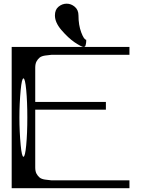

<svg xmlns="http://www.w3.org/2000/svg" viewBox="-20 -999 790 1019"><path d="M334 -979.5Q357.4 -979.5 377 -962.9Q396.5 -946.3 396.5 -917Q396.5 -866.2 411.1 -827.1Q425.8 -788.1 437.5 -788.1V-779.3Q437.5 -776.4 437 -773.4Q436.5 -770.5 436.5 -769.5Q436.5 -767.6 434.6 -759.8Q432.6 -752.9 430.7 -752Q426.8 -750 422.9 -750Q413.1 -750 376 -774.4Q342.8 -796.9 305.7 -839.8Q271.5 -879.9 271.5 -917Q271.5 -947.3 290 -962.9Q309.6 -979.5 334 -979.5ZM89.8 -521.5Q83 -449.2 83 -375Q83 -300.8 89.8 -228.5Q95.7 -167 104.5 -167Q113.3 -167 119.1 -228.5Q125 -290 125 -375Q125 -460 119.1 -521.5Q113.3 -583 104.5 -583Q95.7 -583 89.8 -521.5ZM667 -750V-708H292H252Q246.1 -708 218.8 -704.1Q200.2 -701.2 190.4 -693.4Q180.7 -685.5 173.8 -672.9Q167 -660.2 167 -639.6V-458H542V-417H167V-110.4Q167 -89.8 173.8 -77.1Q180.7 -64.5 190.4 -56.6Q200.2 -48.8 218.8 -45.9Q246.1 -42 252 -42H292H667V0H42V-750H167Z"/></svg>

Font: okolaksMetalik
Style: bold
Weight: 700
Width: 7
Version: Version 0.6